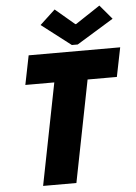

<svg xmlns="http://www.w3.org/2000/svg" viewBox="-62 -1005 743 1052"><g transform="rotate(-5 309.5 -479.0)"><path d="M131.8 0 247.1 -584H430.2L314.9 0ZM83 -559.6 115.2 -719.7H618.7L586.4 -559.6ZM356 -755.4 194.8 -879.4 278.8 -957.5 384.8 -867.7H389.2L524.9 -957.5L590.8 -879.4L388.2 -755.4Z"/></g></svg>

Font: Reddit Sans Black
Style: Italic
Weight: 900
Italic angle: -11.25°
Designer: Stephen Hutchings
Version: Version 1.013